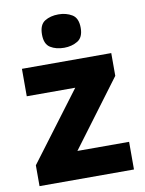

<svg xmlns="http://www.w3.org/2000/svg" viewBox="-86 -829 671 889"><g transform="rotate(-10 249.5 -384.0)"><path d="M471 0H27V-98L269 -420H41V-549H461V-442L228 -130H471ZM251 -768Q287 -768 314.5 -751.5Q342 -735 342 -689Q342 -644 314.5 -627.5Q287 -611 251 -611Q213 -611 186.5 -627.5Q160 -644 160 -689Q160 -735 186.5 -751.5Q213 -768 251 -768Z"/></g></svg>

Font: Noto Sans Khmer ExtraBold
Style: Regular
Weight: 800
Version: Version 2.003